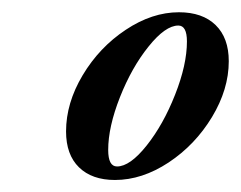

<svg xmlns="http://www.w3.org/2000/svg" viewBox="-20 -575 399 318"><path d="M170.4 -276.9Q132.3 -276.9 110.8 -297.9Q89.4 -318.8 89.4 -357.4Q89.4 -404.3 116.9 -450.4Q144.5 -496.6 188.2 -525.6Q231.9 -554.7 276.4 -554.7Q315.4 -554.7 337.2 -533.4Q358.9 -512.2 358.9 -473.6Q358.9 -427.2 331.1 -381.1Q303.2 -335 259.3 -305.9Q215.3 -276.9 170.4 -276.9ZM173.8 -299.3Q195.3 -299.3 222.9 -334Q250.5 -368.7 270 -418.2Q289.6 -467.8 289.6 -506.3Q289.6 -532.7 275.4 -532.7Q253.9 -532.7 226.1 -498Q198.2 -463.4 178.7 -414.1Q159.2 -364.7 159.2 -326.7Q159.2 -299.3 173.8 -299.3Z"/></svg>

Font: Elstob 10pt Medium
Style: Italic
Weight: 500
Italic angle: -20°
Designer: Peter S. Baker
Version: Version 1.015